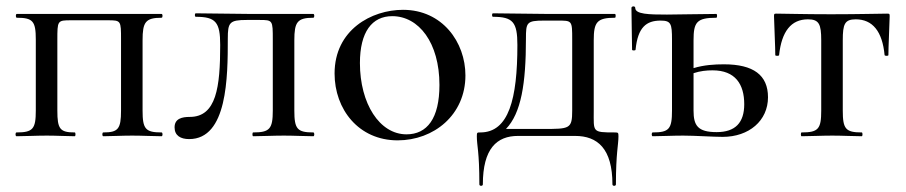

<svg xmlns="http://www.w3.org/2000/svg" viewBox="-20 -430 2859 606"><path d="M490 -12C439 -12 430 -23 430 -81V-303C430 -360 439 -374 490 -374C494 -374 494 -386 490 -386H33C29 -386 29 -374 33 -374C84 -374 93 -363 93 -305V-81C93 -23 84 -12 32 -12C28 -12 28 0 32 0C59 0 93 -2 128 -2C160 -2 191 0 216 0C219 0 219 -12 216 -12C169 -12 161 -23 161 -81V-303C161 -365 161 -366 204 -366H320C362 -366 362 -365 362 -305V-81C362 -23 353 -12 306 -12C302 -12 302 0 306 0C330 0 364 -2 397 -2C431 -2 464 0 490 0C494 0 494 -12 490 -12Z M577 9C698 9 699 -187 699 -308C699 -359 704 -367 759 -367H799C841 -367 841 -366 841 -305V-81C841 -23 831 -12 779 -12C776 -12 776 0 779 0C806 0 841 -2 876 -2C910 -2 943 0 969 0C973 0 973 -12 969 -12C918 -12 909 -23 909 -81V-303C909 -360 918 -374 969 -374C973 -374 973 -386 969 -386H771C745 -386 621 -388 598 -388C594 -388 594 -377 598 -377C661 -377 675 -360 675 -288C675 -155 663 -61 579 -61C555 -61 531 -56 531 -28C531 -2 550 9 577 9Z M1235 13C1349 13 1449 -67 1449 -192C1449 -297 1376 -399 1252 -399C1153 -399 1036 -336 1036 -198C1036 -85 1112 13 1235 13ZM1263 -6C1178 -6 1116 -103 1116 -231C1116 -329 1154 -379 1218 -379C1302 -379 1367 -295 1367 -162C1367 -56 1328 -6 1263 -6Z M1921 -12C1848 -12 1854 -13 1854 -81V-303C1854 -360 1864 -374 1921 -374C1924 -374 1924 -386 1921 -386H1709C1683 -386 1559 -388 1536 -388C1532 -388 1532 -377 1536 -377C1599 -377 1613 -360 1613 -288C1613 -118 1586 -12 1496 -12C1486 -12 1485 -12 1485 0C1485 31 1493 46 1493 152C1493 158 1504 158 1504 152C1504 39 1548 -1 1615 -1H1795C1866 -1 1913 39 1913 152C1913 158 1924 158 1924 152C1924 52 1932 28 1932 0C1932 -11 1931 -12 1921 -12ZM1786 -81C1786 -23 1778 -23 1694 -23H1577C1625 -73 1640 -166 1640 -308C1640 -359 1642 -365 1697 -365H1739C1786 -365 1786 -366 1786 -305Z M2265 -227C2235 -227 2202 -225 2169 -215V-303C2169 -360 2179 -374 2241 -374C2244 -374 2244 -386 2241 -386C2195 -386 2122 -384 2085 -384C2028 -384 1985 -385 1985 -405C1985 -412 1973 -411 1973 -405C1973 -372 1975 -297 1975 -273C1975 -270 1986 -270 1986 -273C1993 -344 2020 -365 2065 -365C2098 -365 2101 -355 2101 -305V-81C2101 -23 2092 -12 2040 -12C2036 -12 2036 0 2040 0C2067 0 2101 -2 2136 -2C2173 -2 2231 2 2261 2C2344 2 2404 -49 2404 -123C2404 -193 2358 -227 2265 -227ZM2242 -13C2182 -13 2169 -34 2169 -81V-199C2190 -206 2210 -208 2229 -208C2301 -208 2329 -164 2329 -101C2329 -43 2301 -13 2242 -13Z M2510 0C2538 0 2572 -2 2607 -2C2640 -2 2674 0 2700 0C2703 0 2703 -12 2700 -12C2649 -12 2640 -23 2640 -81V-303C2640 -354 2646 -369 2681 -369C2734 -369 2765 -331 2772 -256C2773 -253 2784 -253 2784 -256C2784 -282 2787 -338 2788 -378C2788 -386 2788 -387 2780 -387C2754 -387 2694 -385 2603 -385C2513 -385 2456 -387 2431 -387C2423 -387 2423 -386 2423 -378C2424 -338 2427 -282 2427 -256C2427 -253 2439 -253 2439 -256C2447 -331 2477 -369 2530 -369C2565 -369 2572 -354 2572 -303V-81C2572 -23 2563 -12 2510 -12C2507 -12 2507 0 2510 0Z"/></svg>

Font: Cormorant Infant Book
Style: Regular
Weight: 500
Designer: Christian Thalmann (Catharsis Fonts)
Version: Version 1.000;PS 002.000;hotconv 1.0.88;makeotf.lib2.5.64775